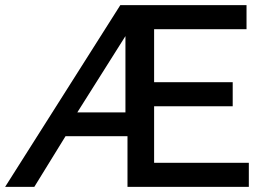

<svg xmlns="http://www.w3.org/2000/svg" viewBox="-45 -730 1027 750"><path d="M425 -710H918V-616H557V-409H864V-315H557V-94H927V0H453V-198H211L89 0H-25ZM445 -291V-589L257 -291Z"/></svg>

Font: Rising Sun Medium
Style: Regular
Weight: 500
Designer: Matt McInerney, Pablo Impallari, Rodrigo Fuenzalida (Raleway font), Stephen Hutchings (Greek), Cristiano Sobral (main ch
Foundry: The Rising Sun Project Authors
Version: Version 4.327; ttfautohint (v1.8.4.7-5d5b-dirty)